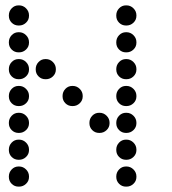

<svg xmlns="http://www.w3.org/2000/svg" viewBox="-20 -708 640 715"><path d="M49 -688Q34 -688 23.5 -677Q13 -666 13 -651V-649Q13 -634 23.5 -623.5Q34 -613 49 -613H51Q66 -613 77 -623.5Q88 -634 88 -649V-651Q88 -666 77 -677Q66 -688 51 -688ZM449 -688Q434 -688 423.5 -677Q413 -666 413 -651V-649Q413 -634 423.5 -623.5Q434 -613 449 -613H451Q466 -613 477 -623.5Q488 -634 488 -649V-651Q488 -666 477 -677Q466 -688 451 -688ZM49 -588Q34 -588 23.5 -577Q13 -566 13 -551V-549Q13 -534 23.5 -523.5Q34 -513 49 -513H51Q66 -513 77 -523.5Q88 -534 88 -549V-551Q88 -566 77 -577Q66 -588 51 -588ZM449 -588Q434 -588 423.5 -577Q413 -566 413 -551V-549Q413 -534 423.5 -523.5Q434 -513 449 -513H451Q466 -513 477 -523.5Q488 -534 488 -549V-551Q488 -566 477 -577Q466 -588 451 -588ZM49 -488Q34 -488 23.5 -477Q13 -466 13 -451V-449Q13 -434 23.5 -423.5Q34 -413 49 -413H51Q66 -413 77 -423.5Q88 -434 88 -449V-451Q88 -466 77 -477Q66 -488 51 -488ZM149 -488Q134 -488 123.5 -477Q113 -466 113 -451V-449Q113 -434 123.5 -423.5Q134 -413 149 -413H151Q166 -413 177 -423.5Q188 -434 188 -449V-451Q188 -466 177 -477Q166 -488 151 -488ZM449 -488Q434 -488 423.5 -477Q413 -466 413 -451V-449Q413 -434 423.5 -423.5Q434 -413 449 -413H451Q466 -413 477 -423.5Q488 -434 488 -449V-451Q488 -466 477 -477Q466 -488 451 -488ZM49 -388Q34 -388 23.5 -377Q13 -366 13 -351V-349Q13 -334 23.5 -323.5Q34 -313 49 -313H51Q66 -313 77 -323.5Q88 -334 88 -349V-351Q88 -366 77 -377Q66 -388 51 -388ZM249 -388Q234 -388 223.5 -377Q213 -366 213 -351V-349Q213 -334 223.5 -323.5Q234 -313 249 -313H251Q266 -313 277 -323.5Q288 -334 288 -349V-351Q288 -366 277 -377Q266 -388 251 -388ZM449 -388Q434 -388 423.5 -377Q413 -366 413 -351V-349Q413 -334 423.5 -323.5Q434 -313 449 -313H451Q466 -313 477 -323.5Q488 -334 488 -349V-351Q488 -366 477 -377Q466 -388 451 -388ZM49 -288Q34 -288 23.5 -277Q13 -266 13 -251V-249Q13 -234 23.5 -223.5Q34 -213 49 -213H51Q66 -213 77 -223.5Q88 -234 88 -249V-251Q88 -266 77 -277Q66 -288 51 -288ZM349 -288Q334 -288 323.5 -277Q313 -266 313 -251V-249Q313 -234 323.5 -223.5Q334 -213 349 -213H351Q366 -213 377 -223.5Q388 -234 388 -249V-251Q388 -266 377 -277Q366 -288 351 -288ZM449 -288Q434 -288 423.5 -277Q413 -266 413 -251V-249Q413 -234 423.5 -223.5Q434 -213 449 -213H451Q466 -213 477 -223.5Q488 -234 488 -249V-251Q488 -266 477 -277Q466 -288 451 -288ZM49 -188Q34 -188 23.5 -177Q13 -166 13 -151V-149Q13 -134 23.5 -123.5Q34 -113 49 -113H51Q66 -113 77 -123.5Q88 -134 88 -149V-151Q88 -166 77 -177Q66 -188 51 -188ZM449 -188Q434 -188 423.5 -177Q413 -166 413 -151V-149Q413 -134 423.5 -123.5Q434 -113 449 -113H451Q466 -113 477 -123.5Q488 -134 488 -149V-151Q488 -166 477 -177Q466 -188 451 -188ZM49 -88Q34 -88 23.5 -77Q13 -66 13 -51V-49Q13 -34 23.5 -23.5Q34 -13 49 -13H51Q66 -13 77 -23.5Q88 -34 88 -49V-51Q88 -66 77 -77Q66 -88 51 -88ZM449 -88Q434 -88 423.5 -77Q413 -66 413 -51V-49Q413 -34 423.5 -23.5Q434 -13 449 -13H451Q466 -13 477 -23.5Q488 -34 488 -49V-51Q488 -66 477 -77Q466 -88 451 -88Z"/></svg>

Font: Doto Rounded
Style: Bold
Weight: 700
Monospace: yes
Version: Version 1.000